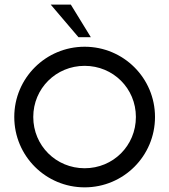

<svg xmlns="http://www.w3.org/2000/svg" viewBox="-20 -806 735 834"><path d="M320.8 -644.5H374.5L287.6 -786.1H200.2ZM347.7 7.8C516.6 7.8 653.3 -128.4 653.3 -297.9C653.3 -466.8 516.6 -603 347.7 -603C178.7 -603 42 -466.8 42 -297.9C42 -128.4 178.7 7.8 347.7 7.8ZM347.7 -75.2C223.6 -75.2 124.5 -173.3 124.5 -297.9C124.5 -421.9 223.6 -520 347.7 -520C471.7 -520 570.3 -421.9 570.3 -297.9C570.3 -173.3 471.7 -75.2 347.7 -75.2Z"/></svg>

Font: Now Medium
Style: Regular
Weight: 500
Designer: Alfredo Marco Pradil
Foundry: Alfredo Marco Pradil
Version: Version 1.200;hotconv 1.0.109;makeotfexe 2.5.65596